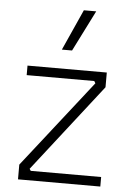

<svg xmlns="http://www.w3.org/2000/svg" viewBox="-56 -842 592 883"><g transform="rotate(5 240.5 -400.5)"><path d="M61 -68 377 -471 371 -481H59V-525H425V-457L110 -53L116 -44H441V0H61ZM295 -801H352L257 -612H210Z"/></g></svg>

Font: Sora-SIA ExtraLight
Style: Regular
Weight: 200
Designer: Jonathan Barnbrook, Julián Moncada
Foundry: Barnbrook Fonts
Version: Version 2.000